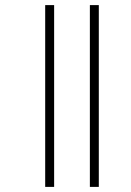

<svg xmlns="http://www.w3.org/2000/svg" viewBox="-20 -682 514 752"><path d="M157 -662V50H192V-662ZM332 -662V50H367V-662Z"/></svg>

Font: Noto Sans Sinhala UI ExtraCondensed ExtraLight
Style: Regular
Weight: 200
Width: 2
Designer: Jelle Bosma - Monotype Design Team
Foundry: Monotype Imaging Inc.
Version: Version 2.006